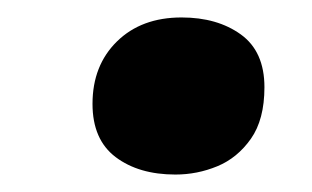

<svg xmlns="http://www.w3.org/2000/svg" viewBox="-20 -464 357 220"><path d="M181 -264Q139 -264 112.5 -284Q86 -304 86 -345Q86 -389 114 -416.5Q142 -444 188 -444Q229 -444 256 -424.5Q283 -405 283 -364Q283 -327 267.5 -305Q252 -283 229 -273.5Q206 -264 181 -264Z"/></svg>

Font: Noto Serif Black
Style: Italic
Weight: 900
Italic angle: -12°
Designer: Monotype Design Team
Foundry: Monotype Imaging Inc.
Version: Version 2.013